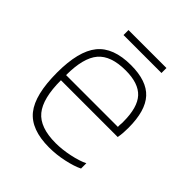

<svg xmlns="http://www.w3.org/2000/svg" viewBox="-171 -721 844 844"><g transform="rotate(45 251.0 -299.0)"><path d="M430 -60V-27Q402 -13 356 -3Q310 7 265 7Q153 7 105 -53Q57 -113 57 -251Q57 -384 105.5 -444Q154 -504 264 -504Q362 -504 406.5 -455.5Q451 -407 451 -301Q451 -286 450 -270.5Q449 -255 446 -239H93Q93 -126 133.5 -76.5Q174 -27 272 -27Q312 -27 357 -36.5Q402 -46 430 -60ZM416 -304Q416 -393 380 -432Q344 -471 264 -471Q172 -471 132.5 -424.5Q93 -378 93 -271H415Q415 -273 415 -275.5Q415 -278 415 -283Q416 -291 416 -295.5Q416 -300 416 -304ZM383 -605V-574H147V-605Z"/></g></svg>

Font: Blinker ExtraLight
Style: Regular
Weight: 200
Designer: Juergen Huber
Foundry: supertype
Version: Version 1.017;hotconv 1.0.117;makeotfexe 2.5.65602